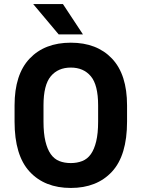

<svg xmlns="http://www.w3.org/2000/svg" viewBox="-20 -920 700 949"><path d="M330 9Q201 9 126.5 -71.5Q52 -152 52 -319V-399Q52 -552 126.5 -630.5Q201 -709 330 -709Q459 -709 533.5 -630.5Q608 -552 608 -399V-319Q608 -152 533.5 -71.5Q459 9 330 9ZM330 -114Q361 -114 386.5 -124Q412 -134 429 -158Q446 -182 455.5 -221.5Q465 -261 465 -319V-399Q465 -500 429 -543Q393 -586 330 -586Q267 -586 231 -543Q195 -500 195 -399V-319Q195 -261 204.5 -221.5Q214 -182 231 -158Q248 -134 273 -124Q298 -114 330 -114ZM144 -900H291L390 -750H270Z"/></svg>

Font: Golos UI
Style: Bold
Weight: 700
Designer: A.Korolkova, Vitaly Kuzmin
Foundry: ParaType Ltd
Version: Version 2.000